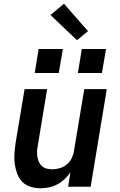

<svg xmlns="http://www.w3.org/2000/svg" viewBox="-20 -995 640 1023"><path d="M195 8Q167 8 141 -0.5Q115 -9 97.5 -27.5Q80 -46 71 -71Q62 -96 58.5 -123Q55 -150 57 -177.5Q59 -205 63 -233L111 -520H231L181 -217Q178 -202 177.5 -187Q177 -172 179.5 -157.5Q182 -143 188 -130.5Q194 -118 204.5 -109Q215 -100 229.5 -96.5Q244 -93 259 -93Q278 -93 298.5 -99Q319 -105 335.5 -118.5Q352 -132 361.5 -151Q371 -170 374 -190L429 -520H549L463 0H343L355 -77Q342 -57 323.5 -40Q305 -23 284 -12Q263 -1 240 3.5Q217 8 195 8ZM523 -606H395L416 -734H545ZM165 -606 186 -734H315L293 -606ZM390 -781 249 -915 321 -975 449 -829Z"/></svg>

Font: Iosevka SS04 Extended
Style: Bold Italic
Weight: 700
Width: 7
Italic angle: -9°
Monospace: yes
Designer: Belleve Invis
Foundry: Belleve Invis
Version: Version 19.0.0; ttfautohint (v1.8.4)